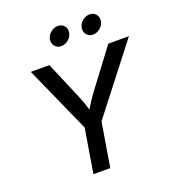

<svg xmlns="http://www.w3.org/2000/svg" viewBox="-164 -1063 1072 1188"><g transform="rotate(-20 372.5 -469.0)"><path d="M246.1 0 293.9 -290 98.6 -727.5H220.7L319.3 -495.6Q335.4 -458.5 347.4 -423.6Q359.4 -388.7 369.6 -338.4H334Q360.8 -389.2 384.3 -424.6Q407.7 -460 434.6 -495.6L608.9 -727.5H744.6L404.8 -290L356.9 0ZM540.5 -812.5Q514.2 -812.5 498.8 -831.1Q483.4 -849.6 487.8 -875.5Q491.7 -901.4 513.4 -919.4Q535.2 -937.5 561 -937.5Q587.4 -937.5 602.5 -919.4Q617.7 -901.4 613.8 -875.5Q609.4 -849.6 587.9 -831.1Q566.4 -812.5 540.5 -812.5ZM331.1 -812.5Q305.2 -812.5 289.8 -831.1Q274.4 -849.6 278.3 -875.5Q282.7 -901.4 304.4 -919.4Q326.2 -937.5 352.1 -937.5Q378.4 -937.5 393.6 -919.4Q408.7 -901.4 404.8 -875.5Q400.4 -849.6 378.9 -831.1Q357.4 -812.5 331.1 -812.5Z"/></g></svg>

Font: Inter 16pt Medium
Style: Italic
Weight: 500
Italic angle: -9.3988°
Version: Version 4.001;git-66647c0bb